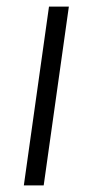

<svg xmlns="http://www.w3.org/2000/svg" viewBox="-20 -560 280 580"><path d="M188 -540 112 0H52L128 -540Z"/></svg>

Font: Pathway Extreme 8pt Thin
Style: Italic
Weight: 100
Italic angle: -8°
Designer: Eduardo Rodriguez Tunni
Foundry: Eduardo Rodriguez Tunni
Version: Version 1.000